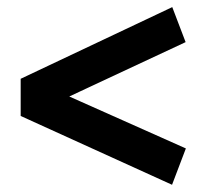

<svg xmlns="http://www.w3.org/2000/svg" viewBox="-20 -624 585 532"><path d="M456.7 -112 37.3 -302.7V-405.7L457.3 -604.3L494.3 -507.3L142.7 -343V-369.7L495 -212.7Z"/></svg>

Font: Bitter Thin
Style: Regular
Weight: 100
Designer: Sol Matas, and Bitter project Authors
Foundry: Sol Matas
Version: Version 2.002